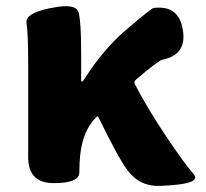

<svg xmlns="http://www.w3.org/2000/svg" viewBox="-20 -598 673 627"><path d="M506 9Q438 13 397 -41Q368 -79 301 -216Q299 -220 295 -216Q266 -187 252.5 -144Q239 -101 239 -35Q239 0 156 0Q72 0 72 -84V-392Q72 -491 66.5 -522.5Q61 -554 142 -571L148 -572Q229 -589 237 -556.5Q245 -524 245 -427V-336Q245 -331 247.5 -331Q250 -331 260 -347Q320 -439 390 -499Q474 -571 482 -572Q564 -582 577 -501Q591 -419 510 -403Q497 -400 424 -338Q416 -331 421 -322Q461 -245 521 -155Q584 -61 611.5 -30.5Q639 0 537 7Z"/></svg>

Font: Resource Han Rounded JP Heavy
Style: Regular
Weight: 900
Designer: Cyano Hao (round all glyphs); Ryoko NISHIZUKA 西塚涼子 (kana, bopomofo & ideographs); Paul D. Hunt (Latin, Greek & Cyrillic)
Foundry: Cyano Hao
Version: 0.990